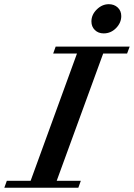

<svg xmlns="http://www.w3.org/2000/svg" viewBox="-76 -882 629 902"><path d="M411.1 -725.1Q385.7 -725.1 369.6 -741Q353.5 -756.8 353.5 -781.2Q353.5 -813 378.7 -837.6Q403.8 -862.3 435.1 -862.3Q460.4 -862.3 477.1 -846.7Q493.7 -831.1 493.7 -806.6Q493.7 -774.9 469.2 -750Q444.8 -725.1 411.1 -725.1ZM-55.7 0 -43.9 -32.7H67.9L285.6 -630.4H173.8L185.5 -663.1H533.2L521 -630.4H408.7L190.4 -32.7H303.7L292 0Z"/></svg>

Font: Elstob 10pt SemiBold
Style: Italic
Weight: 600
Italic angle: -20°
Designer: Peter S. Baker
Version: Version 1.015